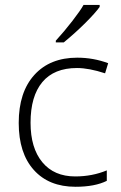

<svg xmlns="http://www.w3.org/2000/svg" viewBox="-20 -731 481 761"><path d="M279.3 9.3Q173.8 9.3 114 -57.4Q54.2 -124 54.2 -243.7Q54.2 -365.7 116.2 -434.1Q178.2 -502.4 286.1 -502.4Q350.1 -502.4 408.7 -480.5L396.5 -440.4Q332.5 -461.4 285.2 -461.4Q194.3 -461.4 147.7 -405.5Q101.1 -349.6 101.1 -244.6Q101.1 -144.5 147.7 -88.1Q194.3 -31.7 278.3 -31.7Q345.7 -31.7 403.3 -55.7V-14.2Q356 9.3 279.3 9.3ZM201.2 -569.8Q234.4 -606 266.8 -647.9Q299.3 -689.9 311 -711.4H375V-703.6Q358.4 -680.2 319.3 -641.1Q280.3 -602.1 232.9 -563H201.2Z"/></svg>

Font: Bpm'online Open Sans Light
Style: Regular
Weight: 300
Foundry: Ascender Corporation
Version: Version 1.10